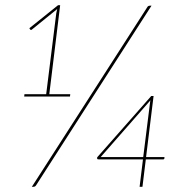

<svg xmlns="http://www.w3.org/2000/svg" viewBox="-20 -722 715 742"><path d="M73.5 0ZM119.5 -6Q117 -2 114 -1Q111 0 108 0H103L549 -694Q552 -700 559.5 -700H565.5ZM74.5 -358H158.5L197.5 -671L201 -687L103.5 -608Q100 -604.5 96.5 -608L93.5 -613L204.5 -702H212.5L170.5 -358H251.5L250.5 -349H73.5ZM544.5 -115H615.5V-110Q614.5 -107.5 613.5 -106.8Q612.5 -106 609.5 -106H543.5L530.5 0H519.5L532.5 -106H361.5Q355.5 -106 355.5 -109V-114L564.5 -351H573.5ZM559.5 -323Q560 -325.5 560.2 -328.5Q560.5 -331.5 561.5 -334.5L369 -115H533.5Z"/></svg>

Font: Lato Hairline
Style: Italic
Weight: 100
Italic angle: -7°
Designer: Lukasz Dziedzic
Foundry: tyPoland Lukasz Dziedzic
Version: Version 2.007; 2014-02-27